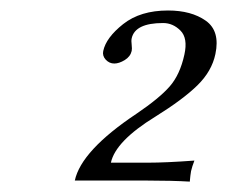

<svg xmlns="http://www.w3.org/2000/svg" viewBox="-20 -708 433 366"><path d="M262.7 -397.9Q295.9 -397.9 350.6 -401.9Q346.2 -390.6 344.2 -381.8Q342.8 -374 341.8 -361.8Q307.1 -363.8 261.2 -363.8H122.6Q134.8 -420.9 240.2 -491.2Q284.2 -521 303.7 -543.5Q323.2 -565.9 331.5 -604Q338.4 -635.3 324 -649.7Q309.6 -664.1 291 -664.1Q237.3 -664.1 231 -634.8Q230 -630.4 231 -622.6Q231.9 -614.7 231 -610.8Q228.5 -600.1 217.8 -593.5Q207 -586.9 197.8 -586.9Q188.5 -586.9 181.6 -594.2Q174.8 -601.6 176.8 -610.8Q182.1 -636.2 214.8 -662.1Q247.6 -688 300.3 -688Q344.7 -688 372.3 -668.5Q399.9 -648.9 390.6 -605Q383.8 -572.3 356.4 -545.4Q329.1 -518.6 276.4 -485.8Q200.2 -439 191.4 -397.9Z"/></svg>

Font: Linux Biolinum O
Style: Italic
Weight: 400
Italic angle: -12°
Designer: Philipp H. Poll
Foundry: Philipp H. Poll
Version: Version 1.1.3